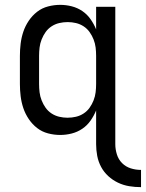

<svg xmlns="http://www.w3.org/2000/svg" viewBox="-20 -548 601 791"><path d="M561 223Q536 223 512 219Q488 215 466 204.5Q444 194 426 177.5Q408 161 396.5 139.5Q385 118 380.5 94Q376 70 376 46V-93Q367 -71 353 -51Q339 -31 319 -17.5Q299 -4 275.5 2Q252 8 228 8Q203 8 178 1.5Q153 -5 133 -20.5Q113 -36 98.5 -57.5Q84 -79 76 -103Q68 -127 65 -152Q62 -177 62 -202V-318Q62 -343 65 -368Q68 -393 76 -417Q84 -441 98.5 -462.5Q113 -484 133 -499.5Q153 -515 178 -521.5Q203 -528 228 -528Q252 -528 275.5 -522Q299 -516 319 -502.5Q339 -489 353 -469Q367 -449 376 -427V-520H455V46Q455 67 461.5 88Q468 109 483 124Q498 139 518.5 145.5Q539 152 561 152ZM258 -63Q276 -63 293 -67Q310 -71 324.5 -80.5Q339 -90 349 -104Q359 -118 365.5 -134.5Q372 -151 374 -168Q376 -185 376 -202V-318Q376 -335 374 -352Q372 -369 365.5 -385.5Q359 -402 349 -416Q339 -430 324.5 -439.5Q310 -449 293 -453Q276 -457 259 -457Q241 -457 224 -453Q207 -449 192.5 -439.5Q178 -430 168 -416Q158 -402 151.5 -385.5Q145 -369 143 -352Q141 -335 141 -318V-202Q141 -185 143 -168Q145 -151 151.5 -134.5Q158 -118 168 -104Q178 -90 192.5 -80.5Q207 -71 224 -67Q241 -63 258 -63Z"/></svg>

Font: Iosevka Pride
Style: Regular
Weight: 400
Monospace: yes
Designer: Belleve Invis
Foundry: Belleve Invis
Version: Version 30.3.1; ttfautohint (v1.8.4)